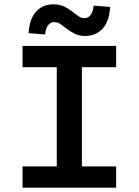

<svg xmlns="http://www.w3.org/2000/svg" viewBox="-20 -866 640 886"><path d="M84 0V-98H242V-556H84V-654H516V-556H358V-98H516V0ZM373 -700Q346 -700 325.5 -710Q305 -720 289 -732.5Q273 -745 259.5 -754.5Q246 -764 230 -764Q214 -764 202.5 -750.5Q191 -737 188 -707L112 -713Q116 -780 147 -813Q178 -846 227 -846Q254 -846 274.5 -836.5Q295 -827 311 -814.5Q327 -802 341 -792Q355 -782 370 -782Q386 -782 397.5 -796Q409 -810 412 -840L488 -834Q485 -768 453.5 -734Q422 -700 373 -700Z"/></svg>

Font: Source Code Pro SemiBold
Style: Regular
Weight: 600
Monospace: yes
Designer: Paul D. Hunt, Teo Tuominen
Foundry: Adobe Systems Incorporated
Version: Version 1.018;hotconv 1.0.116;makeotfexe 2.5.65601